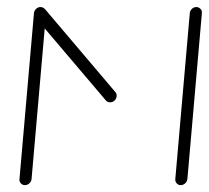

<svg xmlns="http://www.w3.org/2000/svg" viewBox="-20 -539 608 559"><path d="M97.8 -518.5Q104.8 -518.5 109.8 -513.3Q114.8 -508.1 114.1 -501.1L71.9 -17.8Q71.1 -10.4 65.4 -5.2Q59.6 0 52.6 0Q45.2 0 40.6 -5.4Q35.9 -10.7 36.7 -17.8L78.9 -501.1Q79.6 -508.1 85.2 -513.3Q90.7 -518.5 97.8 -518.5ZM319.6 -260.4Q319.6 -252.6 314.1 -246.9Q308.5 -241.1 300.7 -241.1Q292.6 -241.1 288.1 -246.7L83.7 -487.4Q79.6 -491.5 79.6 -497Q79.6 -505.2 85.4 -511.3Q91.1 -517.4 98.9 -517.4Q106.7 -517.4 111.5 -511.9L316.3 -270.4Q319.6 -266.7 319.6 -260.4ZM551.5 -518.5Q558.5 -518.5 563.5 -513.3Q568.5 -508.1 567.8 -501.1L525.6 -17.8Q524.8 -10.4 519.1 -5.2Q513.3 0 506.3 0Q498.9 0 494.3 -5.4Q489.6 -10.7 490.4 -17.8L532.6 -501.1Q533.3 -508.1 538.9 -513.3Q544.4 -518.5 551.5 -518.5Z"/></svg>

Font: 26F Galaxy Sans Light
Style: Italic
Weight: 300
Italic angle: -5°
Designer: C₂₉H₂₅N₃O₅
Version: Version 1.200